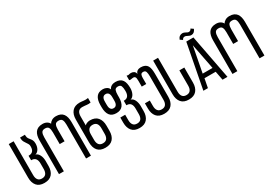

<svg xmlns="http://www.w3.org/2000/svg" viewBox="13 -1724 3679 2628"><g transform="rotate(-30 1852.5 -410.0)"><path d="M278 -393C290.7 -395.7 301.8 -401.2 311.5 -409.5C321.2 -417.8 329.3 -427.8 336 -439.5C342.7 -451.2 347.7 -464.2 351 -478.5C354.3 -492.8 356 -507.7 356 -523C356 -545.7 352.8 -563.3 346.5 -576C340.2 -588.7 333 -599.7 325 -609C317 -618.3 309.5 -628.2 302.5 -638.5C295.5 -648.8 291.3 -663 290 -681C289.3 -682.3 289 -683.7 289 -685C289 -685.7 289.3 -686.7 290 -688V-700H213V-687C212.3 -686.3 212 -685.7 212 -685C212 -683.7 212.3 -682.3 213 -681C213.7 -662.3 217.5 -646.5 224.5 -633.5C231.5 -620.5 239 -608.5 247 -597.5C255 -586.5 262.2 -575.5 268.5 -564.5C274.8 -553.5 278 -541 278 -527V-520C278 -457.3 250 -426 194 -426H189V-355H194C222.7 -355 243.8 -346.2 257.5 -328.5C271.2 -310.8 278 -286 278 -254V-165C278 -133 271.2 -108.2 257.5 -90.5C243.8 -72.8 222.7 -64 194 -64C166 -64 145.2 -72.8 131.5 -90.5C117.8 -108.2 111 -133 111 -165V-700H34V-169C34 -115.7 47.2 -73.2 73.5 -41.5C99.8 -9.8 140 6 194 6C248.7 6 289.3 -9.8 316 -41.5C342.7 -73.2 356 -115.7 356 -169V-250C356 -265.3 354.3 -281 351 -297C347.7 -313 342.7 -327.7 336 -341C329.3 -354.3 321.2 -365.7 311.5 -375C301.8 -384.3 290.7 -390.3 278 -393Z M783 -708C757.7 -708 735.8 -702.8 717.5 -692.5C699.2 -682.2 685.3 -668.3 676 -651C667.3 -668.3 653.8 -682.2 635.5 -692.5C617.2 -702.8 595.3 -708 570 -708C543.3 -708 520.7 -703.8 502 -695.5C483.3 -687.2 468.3 -675.3 457 -660C445.7 -644.7 437.3 -626.2 432 -604.5C426.7 -582.8 424 -558.7 424 -532V0H501V-536C501 -568 505.5 -592.8 514.5 -610.5C523.5 -628.2 542 -637 570 -637C598 -637 616.3 -628.2 625 -610.5C633.7 -592.8 638 -568 638 -536V-351H715V-536C715 -568 719.3 -592.8 728 -610.5C736.7 -628.2 755 -637 783 -637C811 -637 829.5 -628.2 838.5 -610.5C847.5 -592.8 852 -568 852 -536V0H929V-532C929 -558.7 926.3 -582.8 921 -604.5C915.7 -626.2 907.3 -644.7 896 -660C884.7 -675.3 869.7 -687.2 851 -695.5C832.3 -703.8 809.7 -708 783 -708Z M1241 -254V-165C1241 -133 1234.3 -108.2 1221 -90.5C1207.7 -72.8 1186.3 -64 1157 -64C1129 -64 1108.2 -72.8 1094.5 -90.5C1080.8 -108.2 1074 -133 1074 -165V-254C1074 -286 1080.8 -310.8 1094.5 -328.5C1108.2 -346.2 1129 -355 1157 -355C1186.3 -355 1207.7 -346.2 1221 -328.5C1234.3 -310.8 1241 -286 1241 -254ZM1157 -426C1143.7 -426 1129.2 -423.3 1113.5 -418C1097.8 -412.7 1085 -404.7 1075 -394V-535C1075 -567 1081.7 -591.8 1095 -609.5C1108.3 -627.2 1129.3 -636 1158 -636C1172 -636 1184.7 -635.3 1196 -634C1207.3 -632.7 1218.2 -631.5 1228.5 -630.5C1238.8 -629.5 1249 -629 1259 -629C1269 -629 1279 -630.3 1289 -633V-704C1277 -701.3 1265.7 -700 1255 -700C1243.7 -700 1232.5 -700.5 1221.5 -701.5C1210.5 -702.5 1199.8 -703.7 1189.5 -705C1179.2 -706.3 1168.7 -707 1158 -707C1104 -707 1063.7 -691.2 1037 -659.5C1010.3 -627.8 997 -585 997 -531V-169C997 -115 1010.2 -72.3 1036.5 -41C1062.8 -9.7 1103 6 1157 6C1211.7 6 1252.3 -9.7 1279 -41C1305.7 -72.3 1319 -115 1319 -169V-250C1319 -303.3 1305.7 -346 1279 -378C1252.3 -410 1211.7 -426 1157 -426Z M1583 -536V-500C1583 -492.7 1582.7 -483.7 1582 -473C1581.3 -462.3 1579.2 -452.2 1575.5 -442.5C1571.8 -432.8 1566 -424.5 1558 -417.5C1550 -410.5 1538.7 -407 1524 -407C1508.7 -407 1497 -410.5 1489 -417.5C1481 -424.5 1475.2 -432.8 1471.5 -442.5C1467.8 -452.2 1465.7 -462.3 1465 -473C1464.3 -483.7 1464 -492.7 1464 -500V-536C1464 -544 1464.3 -553.3 1465 -564C1465.7 -574.7 1467.8 -584.8 1471.5 -594.5C1475.2 -604.2 1481 -612.5 1489 -619.5C1497 -626.5 1508.7 -630 1524 -630C1538.7 -630 1550 -626.5 1558 -619.5C1566 -612.5 1571.8 -604.2 1575.5 -594.5C1579.2 -584.8 1581.3 -574.7 1582 -564C1582.7 -553.3 1583 -544 1583 -536ZM1782 -393C1794.7 -395.7 1805.8 -401.5 1815.5 -410.5C1825.2 -419.5 1833.2 -430.3 1839.5 -443C1845.8 -455.7 1850.7 -469.7 1854 -485C1857.3 -500.3 1859 -515.7 1859 -531C1859 -557.7 1856.8 -581.8 1852.5 -603.5C1848.2 -625.2 1840.8 -643.7 1830.5 -659C1820.2 -674.3 1806 -686.2 1788 -694.5C1770 -702.8 1747.7 -707 1721 -707C1697.7 -707 1677 -702 1659 -692C1641 -682 1628.3 -667.3 1621 -648C1613.7 -667.3 1601 -682 1583 -692C1565 -702 1545.3 -707 1524 -707C1476.7 -707 1442 -692.2 1420 -662.5C1398 -632.8 1387 -590.7 1387 -536V-500C1387 -445.3 1398 -403.2 1420 -373.5C1442 -343.8 1476.7 -329 1524 -329C1570.7 -329 1605.2 -343.8 1627.5 -373.5C1649.8 -403.2 1661 -445.3 1661 -500V-535C1661 -567 1664.5 -591.8 1671.5 -609.5C1678.5 -627.2 1695 -636 1721 -636C1746.3 -636 1762.7 -627.2 1770 -609.5C1777.3 -591.8 1781 -567 1781 -535V-527C1781 -495 1774.3 -470.2 1761 -452.5C1747.7 -434.8 1726.7 -426 1698 -426H1694V-355H1698C1726.7 -355 1747.7 -346.2 1761 -328.5C1774.3 -310.8 1781 -286 1781 -254V-165C1781 -133 1774.3 -108.2 1761 -90.5C1747.7 -72.8 1726.7 -64 1698 -64C1670 -64 1649.2 -72.8 1635.5 -90.5C1621.8 -108.2 1615 -133 1615 -165V-251H1538V-169C1538 -115.7 1551.2 -73.2 1577.5 -41.5C1603.8 -9.8 1644 6 1698 6C1752 6 1792.3 -9.8 1819 -41.5C1845.7 -73.2 1859 -115.7 1859 -169V-250C1859 -265.3 1857.3 -281 1854 -297C1850.7 -313 1845.8 -327.7 1839.5 -341C1833.2 -354.3 1825.2 -365.7 1815.5 -375C1805.8 -384.3 1794.7 -390.3 1782 -393Z M2121 -707C2112.3 -707 2103.7 -706 2095 -704C2086.3 -702 2078.2 -698.7 2070.5 -694C2062.8 -689.3 2056.3 -683.3 2051 -676C2045.7 -668.7 2042 -659.7 2040 -649C2036.7 -670.3 2028.2 -685.3 2014.5 -694C2000.8 -702.7 1985.3 -707 1968 -707C1957.3 -707 1950 -706.3 1946 -705C1942 -703.7 1938.3 -702.5 1935 -701.5C1931.7 -700.5 1927.7 -700 1923 -700C1918.3 -700 1910.3 -701.3 1899 -704V-633C1905.7 -631 1911.3 -630 1916 -630C1920.7 -630 1925.5 -630.5 1930.5 -631.5C1935.5 -632.5 1940.8 -633.5 1946.5 -634.5C1952.2 -635.5 1959.3 -636 1968 -636C1978.7 -636 1987.3 -631.5 1994 -622.5C2000.7 -613.5 2004 -593.7 2004 -563V-471H2075V-567C2075 -588.3 2077.8 -605.2 2083.5 -617.5C2089.2 -629.8 2101.7 -636 2121 -636C2142.3 -636 2156 -627.2 2162 -609.5C2168 -591.8 2171 -567 2171 -535V-165C2171 -133 2164.2 -108.2 2150.5 -90.5C2136.8 -72.8 2115.7 -64 2087 -64C2059 -64 2038.2 -72.8 2024.5 -90.5C2010.8 -108.2 2004 -133 2004 -165V-251H1927V-169C1927 -115.7 1940.2 -73.2 1966.5 -41.5C1992.8 -9.8 2033 6 2087 6C2141.7 6 2182.3 -9.8 2209 -41.5C2235.7 -73.2 2249 -115.7 2249 -169V-531C2249 -557.7 2247.3 -581.8 2244 -603.5C2240.7 -625.2 2234.5 -643.7 2225.5 -659C2216.5 -674.3 2203.5 -686.2 2186.5 -694.5C2169.5 -702.8 2147.7 -707 2121 -707Z M2639 -406H2561V-165C2561 -133 2554.2 -108.2 2540.5 -90.5C2526.8 -72.8 2505.7 -64 2477 -64C2449 -64 2428.2 -72.8 2414.5 -90.5C2400.8 -108.2 2394 -133 2394 -165V-701H2317V-169C2317 -115.7 2330.2 -73.2 2356.5 -41.5C2382.8 -9.8 2423 6 2477 6C2531.7 6 2572.3 -9.8 2599 -41.5C2625.7 -73.2 2639 -115.7 2639 -169Z M2847 -826C2831.7 -825.3 2817.7 -820.7 2805 -812C2792.3 -803.3 2782 -788.7 2774 -768L2813 -741C2818.3 -752.3 2824.3 -760.2 2831 -764.5C2837.7 -768.8 2845.7 -771 2855 -771C2863 -771 2870.3 -769.5 2877 -766.5C2883.7 -763.5 2890.5 -760.2 2897.5 -756.5C2904.5 -752.8 2912 -749.5 2920 -746.5C2928 -743.5 2937 -742 2947 -742C2962.3 -742 2976 -746.7 2988 -756C3000 -765.3 3010 -779.7 3018 -799L2979 -826C2973.7 -815.3 2967.8 -807.8 2961.5 -803.5C2955.2 -799.2 2947.7 -796.7 2939 -796C2931.7 -796 2924.7 -797.5 2918 -800.5C2911.3 -803.5 2904.5 -807 2897.5 -811C2890.5 -815 2882.8 -818.5 2874.5 -821.5C2866.2 -824.5 2857 -826 2847 -826ZM2805 -141H2982L3009 0H3087L2953 -700H2840L2706 0H2778ZM2815 -208 2892 -612 2971 -208Z M3525 -708C3499.7 -708 3477.8 -702.8 3459.5 -692.5C3441.2 -682.2 3427.3 -668.3 3418 -651C3409.3 -668.3 3395.8 -682.2 3377.5 -692.5C3359.2 -702.8 3337.3 -708 3312 -708C3285.3 -708 3262.7 -703.8 3244 -695.5C3225.3 -687.2 3210.3 -675.3 3199 -660C3187.7 -644.7 3179.3 -626.2 3174 -604.5C3168.7 -582.8 3166 -558.7 3166 -532V0H3243V-536C3243 -568 3247.5 -592.8 3256.5 -610.5C3265.5 -628.2 3284 -637 3312 -637C3340 -637 3358.3 -628.2 3367 -610.5C3375.7 -592.8 3380 -568 3380 -536V-351H3457V-536C3457 -568 3461.3 -592.8 3470 -610.5C3478.7 -628.2 3497 -637 3525 -637C3553 -637 3571.5 -628.2 3580.5 -610.5C3589.5 -592.8 3594 -568 3594 -536V0H3671V-532C3671 -558.7 3668.3 -582.8 3663 -604.5C3657.7 -626.2 3649.3 -644.7 3638 -660C3626.7 -675.3 3611.7 -687.2 3593 -695.5C3574.3 -703.8 3551.7 -708 3525 -708Z"/></g></svg>

Font: Bebas Neue Regular two
Style: Regular2
Weight: 400
Designer: Ryoichi Tsunekawa & LGV (GE)
Foundry: Free Software Foundation, Inc.
Version: Version 1.003 August 13, 2016